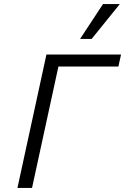

<svg xmlns="http://www.w3.org/2000/svg" viewBox="-20 -927 617 947"><path d="M66 0 209 -658H281L138 0ZM230 -599 242 -658H577L564 -599ZM375 -735 488 -907H571L432 -735Z"/></svg>

Font: Ysabeau Infant
Style: Italic
Weight: 400
Italic angle: -12°
Designer: Christian Thalmann (Catharsis Fonts)
Version: Version 2.001;gftools[0.9.30]; featfreeze: ss01,ss02,lnum